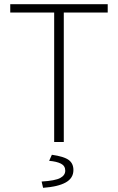

<svg xmlns="http://www.w3.org/2000/svg" viewBox="-20 -679 564 918"><path d="M239 0V-619H29V-659H495V-619H285V0ZM186 219 179 189Q244 185 268 172Q292 159 292 137Q292 114 271.5 103.5Q251 93 215 90L228 61Q285 69 308 85.5Q331 102 331 134Q331 173 294 193.5Q257 214 186 219Z"/></svg>

Font: Giro Light
Style: Regular
Weight: 300
Designer: Paul D. Hunt
Foundry: Adobe Systems Incorporated
Version: Version 1.000;PS 1.0;hotconv 1.0.88;makeotf.lib2.5.647800